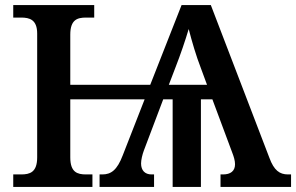

<svg xmlns="http://www.w3.org/2000/svg" viewBox="-20 -734 1163 754"><path d="M343 -49H318C284 -49 256 -57 256 -116V-344H548L462 -124C440 -66 416 -49 382 -49H371V0H585V-49H575C549 -49 534 -65 534 -92C534 -106 539 -127 545 -143L621 -344H658V0H769V-344H814L893 -132C898 -119 903 -103 903 -89C903 -62 885 -49 856 -49H846V0H1123V-49H1111C1078 -49 1056 -65 1038 -114L808 -714H693L570 -401H256V-598C256 -657 284 -665 318 -665H350V-714H32V-665H63C96 -665 126 -657 126 -602V-116C126 -57 97 -49 63 -49H32V0H343ZM643 -401 669 -469C689 -520 708 -576 721 -620C734 -570 750 -515 769 -466L793 -401Z"/></svg>

Font: Noto Serif Semi
Style: Regular
Weight: 600
Designer: Monotype Design Team
Foundry: Monotype Imaging Inc.
Version: Version 1.002